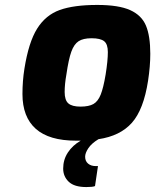

<svg xmlns="http://www.w3.org/2000/svg" viewBox="-20 -564 629 778"><path d="M589 -346Q589 -296 580 -237Q562 -120 514.5 -66.5Q467 -13 379 0Q351 17 338 36.5Q325 56 325 71Q325 89 337 99Q349 109 368 109H377L365 190Q356 194 330 194Q281 194 258.5 172.5Q236 151 236 119Q236 83 255 54Q274 25 307 6H288Q179 6 125 -42Q71 -90 71 -183Q71 -236 79 -286Q96 -393 130.5 -448Q165 -503 222 -523.5Q279 -544 374 -544Q461 -544 507.5 -523Q554 -502 571.5 -460Q589 -418 589 -346ZM417 -353Q417 -385 402 -397Q387 -409 351 -409Q317 -409 298.5 -397Q280 -385 269 -354.5Q258 -324 249 -262Q242 -223 242 -191Q242 -158 257 -145Q272 -132 306 -132Q340 -132 358.5 -142.5Q377 -153 388 -180.5Q399 -208 408 -262Q417 -318 417 -353Z"/></svg>

Font: Exo ExtraBold
Style: Italic
Weight: 800
Italic angle: -9°
Designer: Natanael Gama
Foundry: Natanael Gama
Version: Version 1.500; ttfautohint (v1.6)